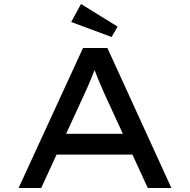

<svg xmlns="http://www.w3.org/2000/svg" viewBox="-20 -940 950 960"><path d="M73 0 395 -700H517L837 0H719L505 -465Q498 -481 489 -501.5Q480 -522 471 -544Q462 -566 453.5 -588Q445 -610 439 -630L468 -631Q460 -609 451.5 -586.5Q443 -564 434 -542.5Q425 -521 416 -500.5Q407 -480 398 -461L186 0ZM214 -167 256 -271H644L669 -167ZM538 -755 336 -830 385 -920 568 -807Z"/></svg>

Font: Lexend Peta
Style: Regular
Weight: 400
Designer: Bonnie Shaver-Troup, Thomas Jockin
Foundry: Lexend
Version: Version 1.007